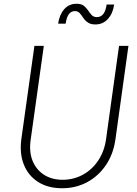

<svg xmlns="http://www.w3.org/2000/svg" viewBox="-20 -989 731 1021"><path d="M310 12Q235 12 182.5 -21.5Q130 -55 106.5 -114.5Q83 -174 94 -253L163 -745H213L143 -245Q134 -182 153 -134.5Q172 -87 213.5 -60Q255 -33 313 -33Q371 -33 420 -59.5Q469 -86 502 -135Q535 -184 544 -249L613 -745H663L594 -249Q583 -170 543.5 -111.5Q504 -53 444 -20.5Q384 12 310 12ZM487 -859Q462 -859 447 -869.5Q432 -880 422.5 -894.5Q413 -909 403.5 -919.5Q394 -930 378 -930Q359 -930 346.5 -914Q334 -898 329 -863H289Q296 -911 321.5 -940Q347 -969 387 -969Q412 -969 425.5 -958.5Q439 -948 448.5 -933.5Q458 -919 468 -908.5Q478 -898 495 -898Q538 -898 547 -965H587Q581 -919 554.5 -889Q528 -859 487 -859Z"/></svg>

Font: Plus Jakarta Sans ExtraLight
Style: Italic
Weight: 200
Italic angle: -8°
Designer: Gumpita Rahayu
Foundry: Tokotype
Version: Version 2.071; ttfautohint (v1.8.4.7-5d5b);gftools[0.9.29]